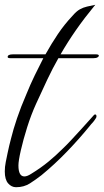

<svg xmlns="http://www.w3.org/2000/svg" viewBox="-34 -606 433 802"><path d="M33 176Q14 176 0 160Q-14 144 -14 110Q-14 91 -10 71Q-8 61 -2 32Q4 3 12 -27Q21 -64 37 -111.5Q53 -159 76 -212Q93 -254 111 -291Q129 -328 147 -363H9Q-2 -363 -2 -368Q-2 -379 20 -379H156Q181 -424 208 -464Q235 -504 268 -539Q285 -559 299.5 -567Q314 -575 329.5 -578.5Q345 -582 364 -586Q318 -530 283.5 -480.5Q249 -431 219 -379H367Q379 -379 379 -373Q379 -370 373.5 -366.5Q368 -363 357 -363H210Q186 -321 164 -274.5Q142 -228 117 -173Q96 -127 79.5 -74.5Q63 -22 53 22Q43 66 43 85Q43 131 68 131Q80 131 98 119Q137 95 168 69.5Q199 44 227 16Q242 2 262.5 -20Q283 -42 304 -65Q325 -88 341 -106L358 -125Q361 -128 363 -128Q369 -128 369 -120Q369 -115 365 -110Q360 -102 354 -95Q347 -88 341 -80Q298 -27 246 27Q194 81 139 126Q116 144 91 160Q66 176 33 176Z"/></svg>

Font: Birthstone Bounce
Style: Regular
Weight: 400
Designer: Robert E. Leuschke
Foundry: Rob Leuschke
Version: Version 1.010; ttfautohint (v1.8.3)